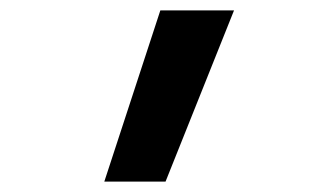

<svg xmlns="http://www.w3.org/2000/svg" viewBox="-20 -178 640 370"><path d="M181 172 289 -158H431L299 172Z"/></svg>

Font: Iosevka Fixed Extended
Style: Bold
Weight: 700
Width: 7
Monospace: yes
Designer: Belleve Invis
Foundry: Belleve Invis
Version: Version 24.1.1; ttfautohint (v1.8.4)